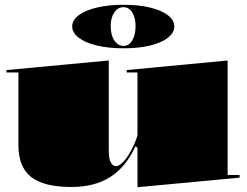

<svg xmlns="http://www.w3.org/2000/svg" viewBox="-20 -768 1032 803"><path d="M279 14Q163 14 110 -28Q57 -70 57 -161V-465H7V-475L435 -515V-136Q435 -104 443.5 -88.5Q452 -73 465 -73Q478 -73 494.5 -90Q511 -107 527 -136Q543 -165 555 -201V-465H510V-475L932 -515V-36H982V-25L555 15V-149L547 -157Q507 -70 441.5 -28Q376 14 279 14ZM497 -748Q560 -748 607.5 -736.5Q655 -725 682 -704.5Q709 -684 709 -657Q709 -631 682 -610Q655 -589 607.5 -577.5Q560 -566 497 -566Q434 -566 385.5 -577.5Q337 -589 309.5 -610Q282 -631 282 -657Q282 -684 309.5 -704.5Q337 -725 385.5 -736.5Q434 -748 497 -748ZM497 -738Q473 -738 458 -716Q443 -694 443 -659Q443 -622 458 -599Q473 -576 497 -576Q519 -576 533 -599Q547 -622 547 -659Q547 -694 533 -716Q519 -738 497 -738Z"/></svg>

Font: Kalnia SemiExpanded
Style: Bold
Weight: 700
Width: 6
Designer: Frida Medrano
Foundry: Frida Medrano
Version: Version 1.105